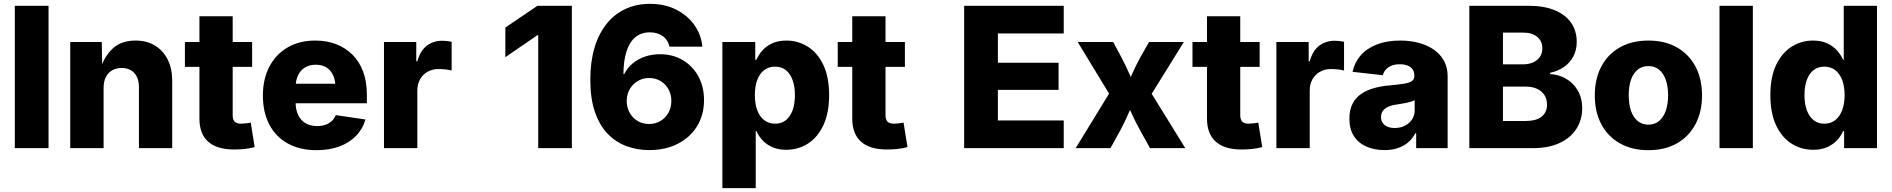

<svg xmlns="http://www.w3.org/2000/svg" viewBox="-20 -757 9666 981"><path d="M228 -727.5V0H55.7V-727.5Z M509.3 -308.1V0H338.9V-542.5H500L502.4 -404.8H493.2Q513.7 -470.2 556.9 -510Q600.1 -549.8 672.4 -549.8Q729.5 -549.8 771.5 -524.4Q813.5 -499 836.7 -452.9Q859.9 -406.7 859.9 -344.7V0H689.9V-311.5Q689.9 -357.4 666.5 -383.5Q643.1 -409.7 601.6 -409.7Q574.2 -409.7 553.2 -397.7Q532.2 -385.7 520.8 -363Q509.3 -340.3 509.3 -308.1Z M1268.1 -542.5V-415.5H924.8V-542.5ZM999 -673.8H1168.9V-168Q1168.9 -146 1179.2 -135.5Q1189.5 -125 1212.9 -125Q1222.2 -125 1238.3 -127Q1254.4 -128.9 1261.2 -130.4L1281.2 -5.4Q1253.9 2 1227.1 4.4Q1200.2 6.8 1175.8 6.8Q1088.4 6.8 1043.7 -33.2Q999 -73.2 999 -150.9Z M1597.2 10.3Q1512.7 10.3 1450.9 -23.7Q1389.2 -57.6 1356.2 -120.4Q1323.2 -183.1 1323.2 -269.5Q1323.2 -353 1356.2 -416.3Q1389.2 -479.5 1449.5 -514.6Q1509.8 -549.8 1591.3 -549.8Q1648.9 -549.8 1697 -531.5Q1745.1 -513.2 1780.5 -478Q1815.9 -442.9 1835.2 -391.4Q1854.5 -339.8 1854.5 -272.9V-229.5H1382.8V-329.1H1773.4L1694.3 -305.7Q1694.3 -343.3 1682.9 -370.4Q1671.4 -397.5 1648.9 -411.9Q1626.5 -426.3 1593.3 -426.3Q1560.1 -426.3 1537.1 -411.6Q1514.2 -397 1502.2 -370.8Q1490.2 -344.7 1490.2 -309.1V-237.3Q1490.2 -196.3 1503.9 -168.5Q1517.6 -140.6 1542.5 -126.7Q1567.4 -112.8 1600.6 -112.8Q1624 -112.8 1642.8 -119.4Q1661.6 -126 1675 -138.4Q1688.5 -150.9 1695.3 -168.9L1847.2 -146.5Q1834 -99.1 1800 -63.7Q1766.1 -28.3 1714.8 -9Q1663.6 10.3 1597.2 10.3Z M1941.9 0V-542.5H2106.9V-443.8H2112.3Q2127 -497.6 2160.4 -523.2Q2193.8 -548.8 2239.7 -548.8Q2252 -548.8 2264.4 -547.4Q2276.9 -545.9 2287.6 -543.5V-396.5Q2275.9 -400.4 2256.1 -402.3Q2236.3 -404.3 2220.2 -404.3Q2189.5 -404.3 2164.8 -390.4Q2140.1 -376.5 2126.2 -351.8Q2112.3 -327.1 2112.3 -294.4V0Z M2901.9 -727.5V0H2730V-577.1H2725.6L2562 -464.8V-616.2L2726.1 -727.5Z M3297.4 9.8Q3236.8 9.8 3182.4 -9.8Q3127.9 -29.3 3085.9 -72.3Q3043.9 -115.2 3020 -184.1Q2996.1 -252.9 2996.1 -350.6Q2996.1 -440.9 3017.3 -512.5Q3038.6 -584 3078.6 -634.3Q3118.7 -684.6 3174.8 -710.9Q3231 -737.3 3300.8 -737.3Q3376.5 -737.3 3434.6 -708Q3492.7 -678.7 3527.6 -629.4Q3562.5 -580.1 3568.8 -518.6H3400.4Q3392.6 -554.2 3365.5 -573Q3338.4 -591.8 3300.3 -591.8Q3254.9 -591.8 3224.9 -565.7Q3194.8 -539.6 3180.2 -491.5Q3165.5 -443.4 3165.5 -378.4H3169.4Q3185.1 -410.2 3212.6 -433.1Q3240.2 -456.1 3276.1 -468Q3312 -480 3351.6 -480Q3418 -480 3468.8 -449.7Q3519.5 -419.4 3548.3 -366.7Q3577.1 -314 3577.1 -245.6Q3577.1 -169.9 3541.7 -112.3Q3506.3 -54.7 3443.4 -22.5Q3380.4 9.8 3297.4 9.8ZM3295.9 -123.5Q3329.1 -123.5 3354.7 -138.9Q3380.4 -154.3 3395.3 -180.9Q3410.2 -207.5 3410.2 -241.2Q3410.2 -274.4 3395.5 -301Q3380.9 -327.6 3355.2 -343Q3329.6 -358.4 3296.4 -358.4Q3272 -358.4 3251.2 -349.4Q3230.5 -340.3 3214.8 -324.2Q3199.2 -308.1 3190.7 -286.9Q3182.1 -265.6 3182.1 -240.7Q3182.1 -208 3197 -181.2Q3211.9 -154.3 3237.8 -138.9Q3263.7 -123.5 3295.9 -123.5Z M3670.9 204.1V-542.5H3838.9V-451.7H3844.7Q3855.5 -476.6 3875.2 -499Q3895 -521.5 3925.5 -535.6Q3956.1 -549.8 3998.5 -549.8Q4056.6 -549.8 4106.2 -519.3Q4155.8 -488.8 4186 -426.8Q4216.3 -364.7 4216.3 -270.5Q4216.3 -179.7 4187 -117.4Q4157.7 -55.2 4108.2 -23.4Q4058.6 8.3 3997.1 8.3Q3956.5 8.3 3926.3 -5.1Q3896 -18.6 3876 -40.3Q3856 -62 3844.7 -87.4H3841.3V204.1ZM3939.9 -125Q3973.1 -125 3995.6 -143.1Q4018.1 -161.1 4029.8 -194.1Q4041.5 -227.1 4041.5 -271Q4041.5 -314.9 4029.8 -347.7Q4018.1 -380.4 3995.6 -398.4Q3973.1 -416.5 3939.9 -416.5Q3907.7 -416.5 3884.5 -398.7Q3861.3 -380.9 3849.1 -348.4Q3836.9 -315.9 3836.9 -271Q3836.9 -226.6 3849.1 -193.8Q3861.3 -161.1 3884.5 -143.1Q3907.7 -125 3939.9 -125Z M4603.5 -542.5V-415.5H4260.3V-542.5ZM4334.5 -673.8H4504.4V-168Q4504.4 -146 4514.6 -135.5Q4524.9 -125 4548.3 -125Q4557.6 -125 4573.7 -127Q4589.8 -128.9 4596.7 -130.4L4616.7 -5.4Q4589.4 2 4562.5 4.4Q4535.6 6.8 4511.2 6.8Q4423.8 6.8 4379.2 -33.2Q4334.5 -73.2 4334.5 -150.9Z M4906.2 0V-727.5H5415V-585.9H5078.6V-436.5H5388.7V-297.9H5078.6V-141.6H5415V0Z M5476.1 0 5685.1 -341.3 5684.6 -216.3 5486.3 -542.5H5667.5L5708.5 -466.3Q5730.5 -424.8 5749 -382.6Q5767.6 -340.3 5786.1 -300.3H5727.5Q5747.1 -339.8 5765.9 -382.3Q5784.7 -424.8 5807.6 -466.3L5851.1 -542.5H6028.8L5825.7 -215.3L5826.2 -339.8L6036.1 0H5856L5805.2 -91.3Q5782.2 -132.8 5762.9 -175.5Q5743.7 -218.3 5724.1 -257.8H5781.7Q5763.2 -218.3 5744.9 -175.5Q5726.6 -132.8 5704.1 -91.3L5653.8 0Z M6416 -542.5V-415.5H6072.8V-542.5ZM6147 -673.8H6316.9V-168Q6316.9 -146 6327.1 -135.5Q6337.4 -125 6360.8 -125Q6370.1 -125 6386.2 -127Q6402.3 -128.9 6409.2 -130.4L6429.2 -5.4Q6401.9 2 6375 4.4Q6348.1 6.8 6323.7 6.8Q6236.3 6.8 6191.7 -33.2Q6147 -73.2 6147 -150.9Z M6501.5 0V-542.5H6666.5V-443.8H6671.9Q6686.5 -497.6 6720 -523.2Q6753.4 -548.8 6799.3 -548.8Q6811.5 -548.8 6824 -547.4Q6836.4 -545.9 6847.2 -543.5V-396.5Q6835.4 -400.4 6815.7 -402.3Q6795.9 -404.3 6779.8 -404.3Q6749 -404.3 6724.4 -390.4Q6699.7 -376.5 6685.8 -351.8Q6671.9 -327.1 6671.9 -294.4V0Z M7054.2 9.8Q7002 9.8 6961.4 -8.1Q6920.9 -25.9 6897.7 -61.5Q6874.5 -97.2 6874.5 -150.9Q6874.5 -195.8 6890.6 -226.8Q6906.7 -257.8 6934.8 -277.1Q6962.9 -296.4 6999.5 -306.6Q7036.1 -316.9 7077.6 -320.3Q7124 -324.7 7152.3 -329.1Q7180.7 -333.5 7193.6 -342.8Q7206.5 -352.1 7206.5 -368.7V-370.6Q7206.5 -389.2 7197.8 -402.1Q7189 -415 7172.4 -421.9Q7155.8 -428.7 7132.3 -428.7Q7108.9 -428.7 7090.8 -421.9Q7072.8 -415 7061.3 -402.3Q7049.8 -389.6 7045.4 -372.6L6890.6 -390.1Q6900.9 -438 6932.1 -473.9Q6963.4 -509.8 7014.4 -529.8Q7065.4 -549.8 7134.8 -549.8Q7186 -549.8 7230 -537.8Q7273.9 -525.9 7306.9 -502.7Q7339.8 -479.5 7358.2 -445.6Q7376.5 -411.6 7376.5 -368.2V0H7215.8V-76.2H7211.4Q7196.8 -47.9 7174.3 -29.1Q7151.9 -10.3 7122.1 -0.2Q7092.3 9.8 7054.2 9.8ZM7106 -103Q7134.8 -103 7157.7 -114.5Q7180.7 -126 7194.3 -146.2Q7208 -166.5 7208 -193.4V-245.1Q7200.7 -241.2 7189.9 -237.8Q7179.2 -234.4 7166.3 -231.7Q7153.3 -229 7139.9 -226.8Q7126.5 -224.6 7114.3 -222.7Q7089.4 -219.2 7071.8 -210.9Q7054.2 -202.6 7045.2 -189.7Q7036.1 -176.8 7036.1 -158.7Q7036.1 -140.6 7045.2 -128.2Q7054.2 -115.7 7069.8 -109.4Q7085.4 -103 7106 -103Z M7487.3 0V-727.5H7789.1Q7870.1 -727.5 7925.3 -704.1Q7980.5 -680.7 8008.3 -639.4Q8036.1 -598.1 8036.1 -543Q8036.1 -501.5 8018.8 -468.8Q8001.5 -436 7970.9 -414.8Q7940.4 -393.6 7900.4 -385.3V-378.4Q7944.3 -376.5 7981.7 -354.7Q8019 -333 8041.5 -294.4Q8064 -255.9 8064 -203.6Q8064 -145 8034.4 -98.9Q8004.9 -52.7 7948.7 -26.4Q7892.6 0 7811.5 0ZM7659.2 -138.7H7772.5Q7829.1 -138.7 7856.7 -160.9Q7884.3 -183.1 7884.3 -222.2Q7884.3 -250.5 7871.1 -271.2Q7857.9 -292 7833.5 -303.2Q7809.1 -314.5 7775.4 -314.5H7659.2ZM7659.2 -428.2H7761.2Q7790 -428.2 7812.5 -438Q7835 -447.8 7847.7 -466.1Q7860.4 -484.4 7860.4 -510.3Q7860.4 -546.9 7834.2 -568.6Q7808.1 -590.3 7763.7 -590.3H7659.2Z M8402.3 10.3Q8317.9 10.3 8256.1 -24.9Q8194.3 -60.1 8161.4 -123Q8128.4 -186 8128.4 -269.5Q8128.4 -353.5 8161.4 -416.5Q8194.3 -479.5 8256.1 -514.6Q8317.9 -549.8 8402.3 -549.8Q8487.3 -549.8 8548.6 -514.6Q8609.9 -479.5 8643.1 -416.5Q8676.3 -353.5 8676.3 -269.5Q8676.3 -186 8643.1 -123Q8609.9 -60.1 8548.6 -24.9Q8487.3 10.3 8402.3 10.3ZM8402.3 -120.1Q8434.6 -120.1 8457 -138.9Q8479.5 -157.7 8491.2 -191.4Q8502.9 -225.1 8502.9 -270Q8502.9 -315.4 8491.2 -348.9Q8479.5 -382.3 8457 -400.9Q8434.6 -419.4 8402.3 -419.4Q8370.1 -419.4 8347.4 -400.9Q8324.7 -382.3 8313.2 -349.1Q8301.8 -315.9 8301.8 -270Q8301.8 -225.1 8313.2 -191.4Q8324.7 -157.7 8347.4 -138.9Q8370.1 -120.1 8402.3 -120.1Z M8936 -727.5V0H8765.6V-727.5Z M9244.6 8.3Q9183.1 8.3 9133.3 -23.4Q9083.5 -55.2 9054.4 -117.4Q9025.4 -179.7 9025.4 -270.5Q9025.4 -364.7 9055.7 -426.8Q9085.9 -488.8 9135.5 -519.3Q9185.1 -549.8 9243.2 -549.8Q9285.6 -549.8 9315.9 -535.6Q9346.2 -521.5 9366.2 -499Q9386.2 -476.6 9397 -451.7H9400.4V-727.5H9570.3V0H9402.3V-87.4H9397Q9386.2 -62 9366 -40.3Q9345.7 -18.6 9315.7 -5.1Q9285.6 8.3 9244.6 8.3ZM9301.3 -125Q9333.5 -125 9356.7 -143.1Q9379.9 -161.1 9392.3 -193.8Q9404.8 -226.6 9404.8 -271Q9404.8 -315.9 9392.3 -348.4Q9379.9 -380.9 9356.9 -398.7Q9334 -416.5 9301.3 -416.5Q9268.6 -416.5 9245.8 -398.4Q9223.1 -380.4 9211.4 -347.7Q9199.7 -314.9 9199.7 -271Q9199.7 -227.1 9211.7 -194.1Q9223.6 -161.1 9246.3 -143.1Q9269 -125 9301.3 -125Z"/></svg>

Font: Inter 16pt ExtraBold
Style: Regular
Weight: 800
Version: Version 4.001;git-66647c0bb